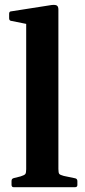

<svg xmlns="http://www.w3.org/2000/svg" viewBox="-20 -779 352 799"><path d="M89 0V-567H223V0ZM37 0Q28 0 28 -10V-26Q28 -36 38 -38L66 -45Q82 -50 85.5 -55Q89 -60 89 -75V-180H223V-76Q223 -60 226.5 -55.5Q230 -51 245 -47L293 -37Q302 -35 302 -25V-9Q302 0 292 0ZM89 -566V-715L107 -676L27 -692Q18 -693 18 -703V-722Q18 -732 28 -732L194 -758Q210 -760 216.5 -756Q223 -752 223 -739V-566Z"/></svg>

Font: Hahmlet SemiBold
Style: Regular
Weight: 600
Version: Version 1.002